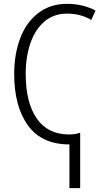

<svg xmlns="http://www.w3.org/2000/svg" viewBox="-20 -744 544 1001"><path d="M478 -689 456 -640Q401 -673 330 -673Q260 -673 211.5 -631.5Q163 -590 138.5 -518.5Q114 -447 114 -358Q114 -210 171.5 -126.5Q229 -43 340 -43Q372 -43 398 -52V237H342V9Q197 9 125.5 -90.5Q54 -190 54 -358Q54 -462 85.5 -545Q117 -628 179.5 -676Q242 -724 330 -724Q411 -724 478 -689Z"/></svg>

Font: Noto Sans Display Light Narrow
Style: Regular
Weight: 300
Width: 4
Designer: Monotype Design team
Foundry: Monotype Imaging Inc.
Version: Version 1.000